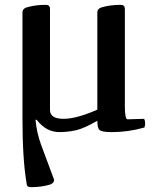

<svg xmlns="http://www.w3.org/2000/svg" viewBox="-20 -534 647 795"><path d="M383 -80V-483Q383 -497 399 -503Q435 -514 480 -514Q497 -514 497 -497V-95Q497 -40 508 -40L577 -42Q581 -34 581 -23Q581 -15 578 -6Q511 13 443 13Q402 13 392.5 4.5Q383 -4 383 -34Q328 -2 294 5.5Q260 13 226 13Q171 13 132 -38H127Q132 16 150 65L204 210Q204 224 188 230Q152 241 107 241Q90 241 90 224Q73 125 73 -46V-483Q73 -497 89 -503Q125 -514 170 -514Q187 -514 187 -497V-79Q187 -42 243 -42Q297 -42 383 -80Z"/></svg>

Font: Federant
Style: Medium
Weight: 500
Designer: Cyreal (www.cyreal.org)
Foundry: Cyreal (www.cyreal.org)
Version: Version 1.010